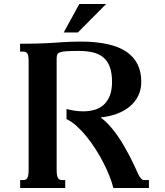

<svg xmlns="http://www.w3.org/2000/svg" viewBox="-20 -933 818 953"><path d="M658.7 -85Q665 -70.3 670.2 -61.3Q675.3 -52.2 679.7 -47.4Q684.1 -42.5 688.2 -40.8Q692.4 -39.1 697.3 -39.1H719.2V0H542.5Q536.1 -26.9 523.2 -59.6Q510.3 -92.3 492.7 -126.5Q475.1 -160.6 453.6 -194.1Q432.1 -227.5 408.4 -256.6Q384.8 -285.6 359.9 -307.9Q335 -330.1 310.1 -341.8V-392.1Q327.6 -387.2 349.1 -383.8Q370.6 -380.4 393.1 -380.4Q422.4 -380.4 448.5 -387.7Q474.6 -395 493.9 -412.1Q513.2 -429.2 524.7 -457Q536.1 -484.9 536.1 -526.4Q536.1 -571.3 524.9 -601.1Q513.7 -630.9 492.4 -648.4Q471.2 -666 440.4 -673.1Q409.7 -680.2 371.1 -680.2Q331.5 -680.2 309.3 -678.7Q287.1 -677.2 276.6 -672.9Q266.1 -668.5 263.7 -660.9Q261.2 -653.3 261.2 -641.1V-91.3Q261.2 -75.2 262.9 -64.9Q264.6 -54.7 268.1 -49.1Q271.5 -43.5 276.6 -41.3Q281.7 -39.1 289.1 -39.1H303.7V0H80.1V-39.1H94.2Q101.6 -39.1 106.7 -41.3Q111.8 -43.5 115.2 -49.1Q118.7 -54.7 120.4 -64.9Q122.1 -75.2 122.1 -91.3V-624.5Q122.1 -640.6 120.8 -650.9Q119.6 -661.1 116.2 -666.7Q112.8 -672.4 107.4 -674.6Q102.1 -676.8 94.2 -676.8H79.6V-715.8Q120.6 -715.8 152.1 -716.6Q183.6 -717.3 209 -718.5Q234.4 -719.7 254.9 -721.2Q275.4 -722.7 295.2 -723.9Q314.9 -725.1 335.2 -725.8Q355.5 -726.6 379.9 -726.6Q458 -726.6 514.9 -713.6Q571.8 -700.7 608.6 -675.3Q645.5 -649.9 663.3 -612.8Q681.2 -575.7 681.2 -526.9Q681.2 -488.3 666 -457.5Q650.9 -426.8 624 -404.3Q597.2 -381.8 560.1 -368.2Q522.9 -354.5 479 -350.1Q501 -334.5 521.5 -312Q542 -289.6 560.1 -264.2Q578.1 -238.8 593.8 -211.9Q609.4 -185.1 622.1 -160.9Q634.8 -136.7 644 -116.7Q653.3 -96.7 658.7 -85ZM373.5 -913.1H506.8L366.7 -772H296.4Z"/></svg>

Font: Arian AMU Serif
Style: Bold
Weight: 700
Designer: Ruben Hakobyan (Tarumian)
Foundry: Ruben Hakobyan (Tarumian)
Version: Version 1.002